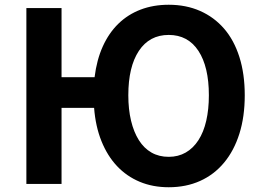

<svg xmlns="http://www.w3.org/2000/svg" viewBox="-20 -774 1105 808"><path d="M690 -114Q730 -114 761.5 -132Q793 -150 815 -184Q837 -218 848 -266Q859 -314 859 -373Q859 -493 815 -560Q771 -627 690 -627Q609 -627 564.5 -560Q520 -493 520 -373Q520 -314 531.5 -266Q543 -218 564.5 -184Q586 -150 617.5 -132Q649 -114 690 -114ZM378 -449Q387 -522 412.5 -578.5Q438 -635 478 -674Q518 -713 571.5 -733.5Q625 -754 690 -754Q763 -754 822 -728Q881 -702 923 -653.5Q965 -605 987.5 -534Q1010 -463 1010 -373Q1010 -283 987.5 -211.5Q965 -140 923 -89.5Q881 -39 822 -12.5Q763 14 690 14Q623 14 568 -9Q513 -32 472.5 -75Q432 -118 407 -180Q382 -242 376 -320H239V0H91V-740H239V-449Z"/></svg>

Font: SpoqaHanSansJP-Bold
Style: Regular
Weight: 700
Designer: [Source Han Sans]
Ryoko NISHIZUKA  (kana & ideographs); Paul D. Hunt (Latin, Greek & Cyrillic); Wenlong ZHANG  (bopomofo
Foundry: Spoqa (http://bi.spoqa.com)
Version: Version 1.002.20150607